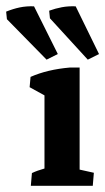

<svg xmlns="http://www.w3.org/2000/svg" viewBox="-76 -599 339 619"><path d="M23.4 0 26.9 -41Q43 -48.8 67.4 -55.7V-291.5L19.5 -317.9L22.5 -351.1Q76.7 -375 149.4 -381.3H180.7V-52.2L226.6 -42L223.1 0ZM207 -406.7 85 -540 82.5 -564.5Q102.5 -571.8 123.5 -575.7Q144.5 -579.6 168 -578.6L243.2 -424.8ZM74.2 -406.7 -53.7 -537.1 -56.2 -561.5Q-34.7 -570.3 -12.7 -575Q9.3 -579.6 33.7 -578.6L110.4 -424.8Z"/></svg>

Font: Markazi Text
Style: Bold
Weight: 700
Designer: Borna Izadpanah (Arabic designer), Fiona Ross (Arabic design director) and Florian Runge (Latin designer)
Foundry: Borna Izadpanah and Florian Runge
Version: Version 1.001; ttfautohint (v1.8.3)